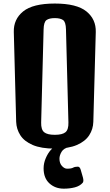

<svg xmlns="http://www.w3.org/2000/svg" viewBox="-20 -851 632 1107"><path d="M295.9 5.9Q217.3 5.9 168.5 -15.1Q119.6 -36.1 97.2 -71.3Q74.7 -106.4 73.2 -148.9L59.6 -666.5Q57.6 -739.7 113.5 -785.2Q169.4 -830.6 295.9 -830.6Q422.4 -830.6 478.3 -785.2Q534.2 -739.7 532.2 -666.5L518.1 -148.9Q517.1 -106.4 494.4 -71.3Q471.7 -36.1 423.3 -15.1Q375 5.9 295.9 5.9ZM295.9 -73.7Q339.4 -73.7 357.4 -88.6Q375.5 -103.5 374.5 -144.5L360.4 -681.6Q359.4 -724.6 343.3 -735.6Q327.1 -746.6 295.9 -746.6Q264.6 -746.6 248.5 -735.6Q232.4 -724.6 231.4 -681.6L217.3 -144.5Q216.3 -103.5 234.6 -88.6Q252.9 -73.7 295.9 -73.7ZM347.7 236.8Q298.3 236.8 264.9 206.3Q231.4 175.8 231.4 119.6Q231.4 89.8 243.7 61.3Q255.9 32.7 272.7 13.9Q289.6 -4.9 303.2 -4.9Q316.4 -4.9 338.1 -4.6Q359.9 -4.4 381.3 -4.4Q347.2 3.4 335 24.2Q322.8 44.9 322.8 64Q322.8 90.3 337.2 106Q351.6 121.6 366.7 121.6Q391.1 121.6 401.4 115.7Q411.6 109.9 428.7 109.9Q440.4 109.9 445.6 128.7Q450.7 147.5 458 171.9Q463.9 193.8 457 202.6Q440.4 221.7 411.4 229.2Q382.3 236.8 347.7 236.8Z"/></svg>

Font: Denk One
Style: Regular
Weight: 400
Designer: Irina Smirnova, Eben Sorkin
Foundry: Sorkin Type Co.f
Version: Version 1.004; ttfautohint (v1.8.4.7-5d5b);gftools[0.9.23]